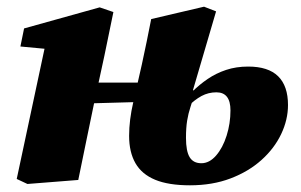

<svg xmlns="http://www.w3.org/2000/svg" viewBox="-20 -538 899 574"><path d="M62 12 30 -3 119 -420 180 -386 41 -399 52 -453 278 -516 319 -502 292 -371 261 -228Q249 -171 237.5 -114.5Q226 -58 214 0ZM179 -227V-291H464V-235ZM548 16Q484 16 444 -0.5Q404 -17 385 -50Q366 -83 366 -132Q366 -179 378.5 -233Q391 -287 404 -345Q411 -377 418.5 -413.5Q426 -450 432 -481L590 -518L626 -504L557 -269L563 -261Q556 -238 549.5 -218.5Q543 -199 539.5 -177.5Q536 -156 536 -126Q536 -86 547 -68Q558 -50 582 -50Q606 -50 626 -73Q646 -96 657.5 -132.5Q669 -169 669 -208Q669 -235 658.5 -248.5Q648 -262 627 -262Q603 -262 582.5 -251Q562 -240 540 -218L523 -264H555Q576 -285 601 -302Q626 -319 656 -329Q686 -339 722 -339Q782 -339 811.5 -310Q841 -281 841 -224Q841 -180 820.5 -137Q800 -94 761.5 -59.5Q723 -25 669 -4.5Q615 16 548 16Z"/></svg>

Font: Source Serif 4 Black
Style: Italic
Weight: 900
Italic angle: -12°
Designer: Frank Grießhammer
Foundry: Adobe Systems Incorporated
Version: Version 4.004;hotconv 1.0.116;makeotfexe 2.5.65601